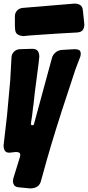

<svg xmlns="http://www.w3.org/2000/svg" viewBox="-21 -843 490 1070"><path d="M112 -642Q93 -642 78.5 -650.5Q64 -659 63 -681V-683Q62 -690 62 -697Q62 -704 62 -711V-752Q62 -771 74 -784Q86 -797 106 -799L394 -823Q414 -823 426.5 -814.5Q439 -806 441 -784L449 -708Q449 -688 440.5 -676Q432 -664 410 -662L302 -656Q251 -653 213 -650Q175 -647 141 -645ZM396 -569Q410 -569 419.5 -564Q429 -559 429 -543Q429 -535 426 -526L400 -458L324 -227L291 -123Q262 -29 241 44.5Q220 118 208 163Q203 186 187 196.5Q171 207 148 207L84 201Q64 199 57.5 188.5Q51 178 51 167Q51 162 53 152L90 32Q92 24 92 21Q92 10 84.5 7Q77 4 68 4L40 7Q37 8 32 8Q12 8 5.5 -4Q-1 -16 -1 -33L18 -198L36 -395L43 -522Q44 -542 57 -555Q70 -568 91 -569L158 -571Q180 -571 189 -559.5Q198 -548 198 -527L194 -489L173 -328L165 -254L164 -251L158 -199L151 -154Q151 -145 159 -145Q168 -145 169 -154L268 -518Q273 -538 289 -551Q305 -564 326 -565Z"/></svg>

Font: Bangerz 2
Style: Regular
Weight: 400
Designer: vernon adams
Foundry: Vernon Adams
Version: Version 2.10;December 28, 2023;FontCreator 13.0.0.2683 64-bi